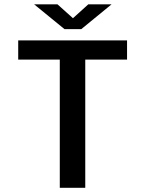

<svg xmlns="http://www.w3.org/2000/svg" viewBox="-20 -892 690 912"><path d="M264 0V-609H66.5V-700H583.5V-609H385V0ZM142 -871.5H253L326.5 -805.5L399.5 -871.5H510L366 -753.5H286.5Z"/></svg>

Font: Trispace Medium
Style: Regular
Weight: 500
Designer: Tyler Finck
Foundry: Etcetera Type Company
Version: Version 1.210; ttfautohint (v1.8.3)